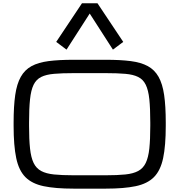

<svg xmlns="http://www.w3.org/2000/svg" viewBox="-20 -1128 1087 1164"><path d="M425.3 15.6Q315.4 15.6 244.6 0.7Q173.8 -14.2 134 -54.2Q94.2 -94.2 78.4 -169.4Q62.5 -244.6 62.5 -365.2V-384.8Q62.5 -484.4 72.3 -552Q82 -619.6 106 -662.1Q129.9 -704.6 171.1 -727.1Q212.4 -749.5 274.9 -757.6Q337.4 -765.6 425.3 -765.6H622.1Q710 -765.6 772.5 -757.6Q835 -749.5 876.2 -727.1Q917.5 -704.6 941.4 -662.1Q965.3 -619.6 975.1 -552Q984.9 -484.4 984.9 -384.8V-365.2Q984.9 -244.6 969 -169.4Q953.1 -94.2 913.3 -54.2Q873.5 -14.2 802.7 0.7Q731.9 15.6 622.1 15.6ZM425.3 -65.4H622.1Q691.9 -65.4 739.7 -70.3Q787.6 -75.2 817.6 -91.3Q847.7 -107.4 863.5 -140.1Q879.4 -172.9 885.3 -227.5Q891.1 -282.2 891.1 -365.2V-384.8Q891.1 -470.7 885.3 -526.4Q879.4 -582 863.5 -614.3Q847.7 -646.5 817.6 -661.4Q787.6 -676.3 739.7 -680.4Q691.9 -684.6 622.1 -684.6H425.3Q355.5 -684.6 307.6 -680.4Q259.8 -676.3 229.7 -661.4Q199.7 -646.5 183.8 -614.3Q168 -582 162.1 -526.4Q156.2 -470.7 156.2 -384.8V-365.2Q156.2 -282.2 162.1 -227.5Q168 -172.9 183.8 -140.1Q199.7 -107.4 229.7 -91.3Q259.8 -75.2 307.6 -70.3Q355.5 -65.4 425.3 -65.4ZM383.3 -827.1 320.8 -874 477.1 -1108.4H570.8L727.1 -874L664.6 -827.1L523.9 -1045.9Z"/></svg>

Font: Michroma
Style: Regular
Weight: 400
Designer: Vernon Adams
Foundry: Vernon Adams
Version: Version 1.100; ttfautohint (v1.8.4.7-5d5b);gftools[0.9.29]